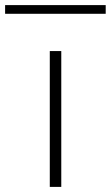

<svg xmlns="http://www.w3.org/2000/svg" viewBox="-77 -732 434 752"><path d="M118 0V-532H163V0ZM-57 -678V-712H337V-678Z"/></svg>

Font: Georama ExtraExtended ExtraLight
Style: Regular
Weight: 200
Width: 8
Designer: Jean-Baptiste Levee
Foundry: Production Type
Version: Version 1.000